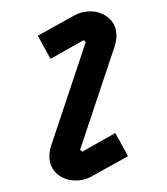

<svg xmlns="http://www.w3.org/2000/svg" viewBox="-52 -761 716 822"><g transform="rotate(5 306.0 -350.0)"><path d="M373 -12Q353 2 332 8Q311 14 291 14Q269 14 249 6.5Q229 -1 214 -14.5Q199 -28 190.5 -47.5Q182 -67 182 -91Q182 -109 186 -126L295 -581L285 -588L151 -496L88 -590L233 -688Q253 -702 274 -708Q295 -714 315 -714Q337 -714 357 -706.5Q377 -699 392 -685.5Q407 -672 415.5 -652.5Q424 -633 424 -609Q424 -593 420 -574L311 -119L321 -112L455 -204L518 -110L373 -12Z"/></g></svg>

Font: Space Mono
Style: Bold Italic
Weight: 700
Italic angle: -12°
Monospace: yes
Designer: Colophon Foundry / Benjamin Critton
Foundry: Colophon Foundry
Version: Version 1.000;PS 1.000;hotconv 1.0.81;makeotf.lib2.5.63406